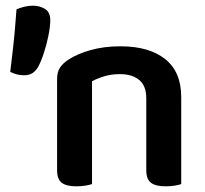

<svg xmlns="http://www.w3.org/2000/svg" viewBox="-20 -650 723 676"><path d="M618 -309V-2Q611 1 595.5 3.5Q580 6 563 6Q528 6 511.5 -6.5Q495 -19 495 -51V-304Q495 -348 470 -368.5Q445 -389 403 -389Q372 -389 347.5 -381.5Q323 -374 304 -364V-2Q296 1 281 3.5Q266 6 248 6Q214 6 197.5 -6.5Q181 -19 181 -51V-372Q181 -396 191 -411.5Q201 -427 221 -440Q251 -460 298.5 -473.5Q346 -487 404 -487Q505 -487 561.5 -442Q618 -397 618 -309ZM114 -414Q105 -399 93.5 -392Q82 -385 64 -385Q50 -385 38 -388.5Q26 -392 16 -397Q20 -430 24.5 -468.5Q29 -507 32.5 -546Q36 -585 38 -617Q49 -622 64.5 -626Q80 -630 96 -630Q120 -630 138.5 -618.5Q157 -607 157 -579Q157 -557 150.5 -524.5Q144 -492 134 -462Q124 -432 114 -414Z"/></svg>

Font: Baloo Bhaijaan 2 SemiBold
Style: Regular
Weight: 600
Designer: Sanskriti Dholi, Noopur Datye and Ek Type
Foundry: Ek Type
Version: Version 1.700